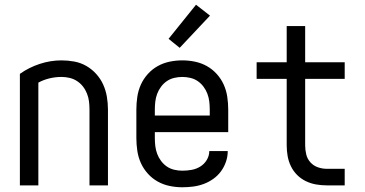

<svg xmlns="http://www.w3.org/2000/svg" viewBox="-20 -783 1540 811"><path d="M64 0V-471Q102 -498 147.5 -513Q193 -528 240 -528Q267 -528 294 -523Q321 -518 344.5 -504.5Q368 -491 386.5 -470.5Q405 -450 416 -425.5Q427 -401 431.5 -374Q436 -347 436 -320V0H358V-320Q358 -337 356 -354Q354 -371 347.5 -387.5Q341 -404 330.5 -417.5Q320 -431 305.5 -440.5Q291 -450 274 -454Q257 -458 240 -458Q214 -458 189 -452Q164 -446 142 -434V0Z M750 8Q723 8 696.5 2.5Q670 -3 646.5 -16Q623 -29 604.5 -49.5Q586 -70 575 -94.5Q564 -119 560 -146Q556 -173 556 -200V-320Q556 -347 560 -374Q564 -401 575 -425.5Q586 -450 604.5 -470.5Q623 -491 646.5 -504Q670 -517 696.5 -522.5Q723 -528 750 -528Q777 -528 803.5 -522.5Q830 -517 853.5 -504Q877 -491 895.5 -470.5Q914 -450 925 -425.5Q936 -401 940 -374Q944 -347 944 -320V-225H634V-200Q634 -183 636 -166Q638 -149 644 -133Q650 -117 660.5 -103Q671 -89 685 -79.5Q699 -70 716 -66Q733 -62 750 -62Q770 -62 789.5 -65.5Q809 -69 826 -79.5Q843 -90 853.5 -107.5Q864 -125 864 -145H942Q942 -122 934.5 -100Q927 -78 913.5 -59.5Q900 -41 881 -27.5Q862 -14 840.5 -6Q819 2 796 5Q773 8 750 8ZM866 -295V-320Q866 -337 864 -354Q862 -371 856 -387Q850 -403 839.5 -417Q829 -431 815 -440.5Q801 -450 784 -454Q767 -458 750 -458Q733 -458 716 -454Q699 -450 685 -440.5Q671 -431 660.5 -417Q650 -403 644 -387Q638 -371 636 -354Q634 -337 634 -320V-295ZM739 -581 692 -619 808 -763 867 -717Z M1436 0H1360Q1337 0 1314.5 -4Q1292 -8 1271.5 -18Q1251 -28 1235 -44Q1219 -60 1209 -80.5Q1199 -101 1195 -123.5Q1191 -146 1191 -169V-450H1064V-520H1191V-673H1269V-520H1436V-450H1269V-169Q1269 -150 1273.5 -131Q1278 -112 1291 -97.5Q1304 -83 1322.5 -76.5Q1341 -70 1360 -70H1436Z"/></svg>

Font: Moesevka
Style: Regular
Weight: 400
Monospace: yes
Designer: Belleve Invis
Foundry: Belleve Invis
Version: Version 32.5.0; ttfautohint (v1.8.4)